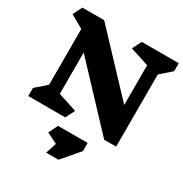

<svg xmlns="http://www.w3.org/2000/svg" viewBox="-239 -969 1391 1456"><g transform="rotate(30 457.0 -241.0)"><path d="M809 -633V-1H704L239 -496V-134L404 -80L364 0H40V-71L134 -153V-641L20 -706L60 -786H251L704 -305V-653L540 -706L580 -786H904V-716ZM608 154 480 304H372L403 210L309 163L349 83H608Z"/></g></svg>

Font: Inknut Antiqua Black
Style: Regular
Weight: 900
Designer: Claus Eggers Sørensen
Foundry: Claus Eggers Sørensen
Version: Version 1.003; ttfautohint (v1.8.2) -l 8 -r 50 -G 200 -x 14 